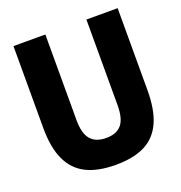

<svg xmlns="http://www.w3.org/2000/svg" viewBox="-134 -856 928 982"><g transform="rotate(-20 330.0 -365.0)"><path d="M46 -294.5V-740H219.5V-274.5Q219.5 -200.5 247.8 -168.2Q276 -136 332 -136Q388 -136 415.5 -168.2Q443 -200.5 443 -274.5V-740H613V-294.5Q613 -186.5 582.5 -119.5Q552 -52.5 490 -21.2Q428 10 332 10Q235 10 172 -21.2Q109 -52.5 77.5 -119.8Q46 -187 46 -294.5Z"/></g></svg>

Font: Encode Sans Condensed ExtraBold
Style: Regular
Weight: 800
Width: 3
Designer: Multiple Designers
Foundry: Impallari Type
Version: Version 2.000